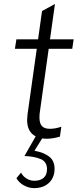

<svg xmlns="http://www.w3.org/2000/svg" viewBox="-20 -691 396 966"><path d="M192 5.5 153.5 67.5Q198.5 75.5 226.5 96.2Q254.5 117 254.5 158.5Q254.5 202 226.5 228.8Q198.5 255.5 151.5 255.5Q126 255.5 101 242.2Q76 229 62.5 205.5L86 177.5Q95 195.5 113.2 207Q131.5 218.5 152.5 218.5Q183 218.5 199.8 203.5Q216.5 188.5 216.5 160.5Q216.5 122 183.5 108.8Q150.5 95.5 103 94L159.5 -5Q116.5 -27 116.5 -87.5Q116.5 -95.5 118.5 -115.5L165 -445.5H55L62.5 -493H171.5L191.5 -635.5L256.5 -671L231.5 -493H350.5L343.5 -445.5H225L180.5 -127.5Q178.5 -117 178.5 -99.5Q178.5 -71 190.8 -57Q203 -43 231 -43Q259.5 -43 288.5 -53.5L281.5 -3.5Q245.5 7 215.5 7Q203.5 7 192 5.5Z"/></svg>

Font: HK Grotesk Light
Style: Italic
Weight: 300
Italic angle: -16°
Designer: Alfredo Marco Pradil
Foundry: Hanken Design Co.
Version: Version 3.001